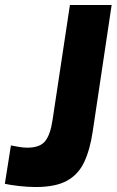

<svg xmlns="http://www.w3.org/2000/svg" viewBox="-34 -743 470 773"><path d="M109.5 10Q78 10 41.5 5.8Q5 1.5 -14.5 -3L10 -157.5Q23.5 -155 40.8 -151.8Q58 -148.5 76.5 -148.5Q127 -148.5 148 -175Q169 -201.5 177.5 -259.5L247.5 -723H415.5L339.5 -215Q328.5 -140.5 305 -90.5Q281.5 -40.5 235.5 -15.2Q189.5 10 109.5 10Z"/></svg>

Font: Public Sans Thin ExtraBold
Style: Italic
Weight: 800
Italic angle: -8°
Version: Version 2.001